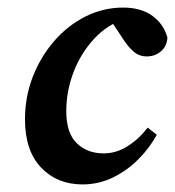

<svg xmlns="http://www.w3.org/2000/svg" viewBox="-20 -475 462 507"><path d="M198 12Q131 12 88.5 -32.5Q46 -77 46 -160Q46 -219 66.5 -272Q87 -325 123 -366.5Q159 -408 206 -431.5Q253 -455 305 -455Q352 -455 382 -433.5Q412 -412 422 -376Q421 -353 405 -339.5Q389 -326 368 -326Q347 -326 332.5 -339Q318 -352 307 -369L266 -431L310 -425Q263 -410 228 -372Q193 -334 174 -284Q155 -234 155 -181Q155 -124 182.5 -97Q210 -70 254 -70Q287 -70 317 -89Q347 -108 370 -138L394 -119Q375 -84 345 -54Q315 -24 277.5 -6Q240 12 198 12Z"/></svg>

Font: Lisu Bosa Black
Style: Italic
Weight: 900
Italic angle: -19°
Designer: David Morse, Annie Olsen, Victor Gaultney, Frank Grießhammer (Latin)
Foundry: SIL International
Version: Version 2.000